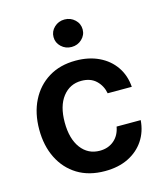

<svg xmlns="http://www.w3.org/2000/svg" viewBox="-115 -849 808 946"><g transform="rotate(-15 289.5 -376.5)"><path d="M303.7 10.7Q222.2 10.7 163.8 -25.1Q105.5 -61 74 -124.5Q42.5 -188 42.5 -270.5Q42.5 -354 74.5 -417.5Q106.4 -481 164.8 -516.8Q223.1 -552.7 303.2 -552.7Q369.6 -552.7 420.9 -528.3Q472.2 -503.9 502.7 -459.7Q533.2 -415.5 537.6 -356.4H414.6Q407.2 -396 379.4 -422.6Q351.6 -449.2 304.7 -449.2Q245.6 -449.2 209.2 -402.3Q172.9 -355.5 172.9 -272.5Q172.9 -189 208.7 -140.9Q244.6 -92.8 304.7 -92.8Q347.7 -92.8 377.2 -117.7Q406.7 -142.6 414.6 -186.5H537.6Q533.2 -128.4 503.7 -84Q474.1 -39.6 423.3 -14.4Q372.6 10.7 303.7 10.7ZM302.7 -622.6Q272 -622.6 250.2 -643.1Q228.5 -663.6 228.5 -692.4Q228.5 -721.7 250.2 -742.2Q272 -762.7 302.7 -762.7Q333.5 -762.7 355.2 -742.2Q377 -721.7 377 -692.4Q377 -663.6 355.2 -643.1Q333.5 -622.6 302.7 -622.6Z"/></g></svg>

Font: Inter Semi Bold
Style: Regular
Weight: 600
Designer: Rasmus Andersson
Foundry: rsms
Version: Version 4.000;git-e0f93cc